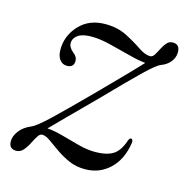

<svg xmlns="http://www.w3.org/2000/svg" viewBox="-77 -526 593 607"><g transform="rotate(15 220.0 -222.0)"><path d="M374 -110Q365.5 -54 332.2 -22.8Q299 8.5 251.5 8.5Q222.5 8.5 198.5 -2.2Q174.5 -13 155 -26.8Q135.5 -40.5 120.5 -51.2Q105.5 -62 94.5 -62Q86.5 -62.5 79.8 -51.8Q73 -41 66 -27Q59 -13 49.5 -2.2Q40 8.5 27 8.5Q3 8.5 3 -16.5Q3 -33.5 16 -50.8Q29 -68 54 -78.5Q70.5 -85.5 111 -124.2Q151.5 -163 216.5 -228.5Q263.5 -276 298.2 -311.8Q333 -347.5 349.5 -365.5Q326.5 -367.5 293 -376.5Q259.5 -385.5 225.2 -393.8Q191 -402 165 -402Q134.5 -402 120 -391.5Q105.5 -381 105.5 -365Q105.5 -351 122 -337.5Q135 -327.5 135 -314.5Q135 -292.5 112 -292.5Q98 -292.5 88.8 -304Q79.5 -315.5 79.5 -337Q79.5 -382.5 111.5 -417Q143.5 -451.5 196.5 -451.5Q236.5 -451.5 266.5 -436.2Q296.5 -421 319 -405.5Q341.5 -390 358.5 -390Q366.5 -390 372.2 -399.2Q378 -408.5 384 -420.5Q390 -432.5 397.8 -441.5Q405.5 -450.5 417.5 -450.5Q440.5 -450.5 440.5 -424.5Q440.5 -407 429.2 -393Q418 -379 399 -372Q385.5 -367 349.5 -332.5Q313.5 -298 240 -222Q192 -174 157.8 -139.5Q123.5 -105 104.5 -85.5Q127.5 -84 156 -76Q184.5 -68 213.8 -60.2Q243 -52.5 269.5 -52.5Q304.5 -52.5 326 -64.8Q347.5 -77 360 -114Q363.5 -123.5 368.5 -123Q375 -122.5 374 -110Z"/></g></svg>

Font: Fraunces 72pt S000 Light
Style: Italic
Weight: 300
Italic angle: -16°
Version: Version 1.000; ttfautohint (v1.8.3)